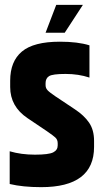

<svg xmlns="http://www.w3.org/2000/svg" viewBox="-20 -767 428 792"><path d="M22 -434Q22 -514 70.5 -554.5Q119 -595 227 -595Q301 -595 349 -580V-447Q304 -462 250.5 -462Q197 -462 182.5 -453Q168 -444 168 -424V-416Q168 -404 175.5 -395.5Q183 -387 208 -370L289 -316Q327 -291 347.5 -261Q368 -231 368 -186V-161Q368 5 150 5Q74 5 20 -8V-143Q67 -129 124 -129Q181 -129 199.5 -138.5Q218 -148 218 -167V-176Q218 -191 208 -200Q196 -212 93 -280Q22 -328 22 -408ZM212 -747H322L247 -632H168Z"/></svg>

Font: Khand
Style: Bold
Weight: 700
Designer: Devanagari: Sanchit Sawaria, Jyotish Sonowal; Latin: Satya Rajpurohit
Foundry: Indian Type Foundry
Version: Version 1.101;PS 1.0;hotconv 1.0.78;makeotf.lib2.5.61930; tt